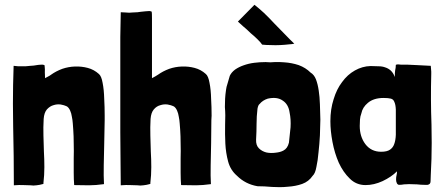

<svg xmlns="http://www.w3.org/2000/svg" viewBox="-20 -774 1862 805"><path d="M168 -470.7Q168.9 -482.4 167 -499Q167 -502 159.2 -502.9Q156.2 -502.9 153.3 -502.9Q147.5 -502.9 140.6 -502Q130.9 -501 121.1 -499Q111.3 -498 107.4 -498Q94.7 -497.1 86.9 -496.1Q79.1 -496.1 72.3 -496.1Q65.4 -496.1 56.6 -496.1Q48.8 -497.1 37.1 -498Q34.2 -417 34.2 -338.9Q34.2 -290 35.2 -243.2Q38.1 -120.1 38.1 2.9Q61.5 1 78.1 2Q93.8 2.9 107.4 2.9Q113.3 3.9 120.1 3.9Q127 3.9 132.8 2.9Q144.5 2 162.1 -2.9Q162.1 -3.9 162.1 -6.8Q166 -40 166 -73.2Q166 -106.4 164.1 -138.7Q163.1 -172.9 162.1 -206.1Q161.1 -240.2 163.1 -275.4Q165 -301.8 176.8 -315.4Q189.5 -329.1 204.1 -333Q218.8 -337.9 234.4 -335.9Q250 -333 257.8 -329.1Q258.8 -328.1 259.8 -328.1Q260.7 -328.1 261.7 -327.1Q269.5 -321.3 274.4 -309.6Q279.3 -298.8 281.2 -285.2Q284.2 -271.5 285.2 -256.8Q286.1 -242.2 287.1 -230.5Q289.1 -203.1 289.1 -171.9Q290 -140.6 289.1 -110.4Q289.1 -79.1 289.1 -49.8Q289.1 -21.5 291 2Q326.2 2 353.5 2.9Q380.9 2.9 416 -2Q414.1 -36.1 415 -81.1Q416 -126 417 -173.8Q418 -222.7 418.9 -270.5Q418.9 -279.3 418.9 -289.1Q418.9 -326.2 417 -358.4Q416 -398.4 410.2 -426.8Q405.3 -455.1 394.5 -463.9Q374 -482.4 347.7 -489.3Q322.3 -496.1 293.9 -495.1Q266.6 -494.1 241.2 -485.4Q214.8 -475.6 194.3 -460.9Q189.5 -457 181.6 -453.1Q173.8 -449.2 168.9 -446.3Q168 -460 168 -470.7Z M617.2 -470.7Q617.2 -492.2 617.2 -521.5Q617.2 -549.8 617.2 -583Q617.2 -617.2 617.2 -646.5Q617.2 -675.8 617.2 -697.3Q617.2 -718.8 616.2 -723.6Q616.2 -726.6 608.4 -727.5Q605.5 -727.5 602.5 -727.5Q596.7 -727.5 589.8 -726.6Q580.1 -725.6 570.3 -724.6Q560.5 -722.7 556.6 -722.7Q543.9 -721.7 536.1 -721.7Q528.3 -720.7 521.5 -720.7Q514.6 -720.7 505.9 -721.7Q498 -721.7 486.3 -722.7Q485.4 -678.7 484.4 -619.1Q484.4 -559.6 484.4 -493.2Q484.4 -425.8 484.4 -355.5Q484.4 -285.2 484.4 -218.8Q485.4 -153.3 485.4 -95.7Q486.3 -38.1 486.3 2.9Q509.8 1 526.4 2Q542 2.9 555.7 2.9Q561.5 3.9 568.4 3.9Q574.2 3.9 581.1 2.9Q592.8 2 610.4 -2.9Q610.4 -3.9 610.4 -6.8Q614.3 -40 614.3 -73.2Q614.3 -106.4 612.3 -138.7Q611.3 -172.9 610.4 -206.1Q609.4 -240.2 611.3 -275.4Q613.3 -301.8 625 -315.4Q636.7 -329.1 652.3 -333Q667 -337.9 682.6 -335.9Q698.2 -333 706.1 -329.1Q707 -328.1 708 -328.1Q709 -328.1 710 -327.1Q717.8 -321.3 722.7 -309.6Q727.5 -298.8 729.5 -285.2Q732.4 -271.5 733.4 -256.8Q734.4 -242.2 735.4 -230.5Q737.3 -203.1 737.3 -171.9Q738.3 -140.6 737.3 -110.4Q737.3 -79.1 737.3 -49.8Q737.3 -21.5 739.3 2Q774.4 2 801.8 2.9Q829.1 2.9 864.3 -2Q862.3 -36.1 863.3 -81.1Q864.3 -126 865.2 -173.8Q866.2 -222.7 866.2 -270.5Q867.2 -279.3 867.2 -289.1Q867.2 -326.2 865.2 -358.4Q864.3 -398.4 858.4 -426.8Q853.5 -455.1 842.8 -463.9Q822.3 -482.4 795.9 -489.3Q770.5 -496.1 742.2 -495.1Q714.8 -494.1 689.5 -485.4Q663.1 -475.6 642.6 -460.9Q636.7 -457 629.9 -453.1Q622.1 -449.2 617.2 -446.3Q617.2 -450.2 617.2 -470.7Z M978.5 -682.6Q985.4 -675.8 1000 -663.1Q1015.6 -650.4 1031.2 -634.8Q1047.9 -621.1 1060.5 -608.4Q1074.2 -594.7 1079.1 -586.9Q1095.7 -585 1115.2 -585Q1135.7 -584 1154.3 -585Q1174.8 -585.9 1190.4 -587.9Q1206.1 -588.9 1213.9 -590.8Q1196.3 -607.4 1174.8 -629.9Q1153.3 -652.3 1130.9 -674.8Q1108.4 -699.2 1086.9 -719.7Q1064.5 -740.2 1046.9 -753.9Q1023.4 -730.5 977.5 -683.6Q977.5 -683.6 978.5 -682.6ZM934.6 -425.8Q928.7 -408.2 927.7 -397.5Q924.8 -377.9 923.8 -360.4Q922.9 -342.8 922.9 -325.2Q925.8 -292 923.8 -252Q922.9 -211.9 924.8 -171.9Q926.8 -132.8 936.5 -96.7Q946.3 -60.5 973.6 -37.1Q1008.8 -2 1059.6 6.8Q1087.9 6.8 1121.1 9.8Q1136.7 10.7 1152.3 10.7Q1169.9 10.7 1187.5 8.8Q1219.7 6.8 1247.1 -2.9Q1274.4 -12.7 1291 -37.1Q1301.8 -46.9 1306.6 -74.2Q1312.5 -100.6 1315.4 -134.8Q1319.3 -168.9 1321.3 -206.1Q1322.3 -243.2 1323.2 -272.5Q1322.3 -304.7 1321.3 -336.9Q1320.3 -368.2 1316.4 -393.6Q1312.5 -420.9 1304.7 -441.4Q1296.9 -460.9 1282.2 -469.7Q1261.7 -490.2 1232.4 -501Q1203.1 -510.7 1171.9 -512.7Q1150.4 -514.6 1131.8 -513.7Q1113.3 -511.7 1093.8 -513.7Q1069.3 -513.7 1045.9 -510.7Q1022.5 -507.8 1001 -500Q981.4 -493.2 965.8 -482.4Q950.2 -470.7 943.4 -456.1Q940.4 -445.3 934.6 -425.8ZM1102.5 -360.4Q1141.6 -369.1 1165 -352.5Q1189.5 -336.9 1194.3 -301.8Q1200.2 -273.4 1198.2 -240.2Q1195.3 -208 1191.4 -175.8Q1185.5 -151.4 1168 -142.6Q1155.3 -135.7 1135.7 -133.8Q1115.2 -130.9 1096.7 -134.8Q1078.1 -139.6 1065.4 -152.3Q1052.7 -165 1053.7 -188.5Q1055.7 -222.7 1055.7 -254.9Q1055.7 -286.1 1059.6 -318.4Q1062.5 -334 1068.4 -337.9Q1081.1 -353.5 1102.5 -360.4Z M1728.5 -501Q1705.1 -502 1687.5 -502.9Q1684.6 -502.9 1676.8 -502.9Q1668.9 -502.9 1661.1 -502.9Q1655.3 -503.9 1651.4 -503.9Q1648.4 -503.9 1646.5 -503.9Q1639.6 -502.9 1639.6 -502Q1639.6 -490.2 1636.7 -478.5Q1634.8 -466.8 1635.7 -451.2Q1628.9 -467.8 1619.1 -477.5Q1608.4 -487.3 1595.7 -491.2Q1583 -496.1 1567.4 -496.1Q1551.8 -497.1 1533.2 -497.1Q1499 -496.1 1467.8 -478.5Q1436.5 -460.9 1414.1 -429.7Q1391.6 -400.4 1378.9 -358.4Q1365.2 -316.4 1365.2 -265.6Q1365.2 -225.6 1374 -178.7Q1382.8 -131.8 1400.4 -91.8Q1418.9 -51.8 1446.3 -25.4Q1473.6 2 1512.7 2Q1547.9 2 1584 -14.6Q1621.1 -32.2 1644.5 -55.7Q1644.5 -45.9 1642.6 -39.1Q1640.6 -32.2 1640.6 -21.5Q1640.6 -12.7 1643.6 -6.8Q1645.5 -1 1652.3 1Q1664.1 1 1673.8 -1Q1684.6 -2 1695.3 -2Q1711.9 -2 1728.5 -1Q1745.1 1 1760.7 1Q1764.6 1 1772.5 1Q1785.2 -1 1785.2 -13.7Q1786.1 -27.3 1786.1 -40Q1790 -108.4 1790 -174.8Q1790 -212.9 1789.1 -252Q1785.2 -356.4 1788.1 -463.9Q1788.1 -467.8 1788.1 -473.6Q1788.1 -480.5 1787.1 -486.3Q1787.1 -492.2 1786.1 -498Q1753.9 -500 1728.5 -501ZM1522.5 -342.8Q1546.9 -363.3 1587.9 -363.3Q1608.4 -363.3 1619.1 -360.4Q1629.9 -357.4 1633.8 -345.7Q1638.7 -335 1639.6 -314.5Q1639.6 -293.9 1639.6 -258.8Q1639.6 -231.4 1639.6 -209Q1638.7 -185.5 1632.8 -169.9Q1627.9 -155.3 1615.2 -146.5Q1602.5 -137.7 1578.1 -137.7Q1536.1 -137.7 1511.7 -169.9Q1488.3 -201.2 1488.3 -246.1Q1488.3 -258.8 1489.3 -272.5Q1490.2 -286.1 1495.1 -298.8Q1500 -324.2 1522.5 -342.8Z"/></svg>

Font: Londrina Solid
Style: NNS
Weight: 400
Designer: Marcelo Magalhaes
Version: Version 1.002